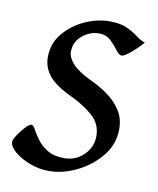

<svg xmlns="http://www.w3.org/2000/svg" viewBox="-60 -468 439 533"><g transform="rotate(10 159.5 -201.0)"><path d="M313.5 -378.9Q295.4 -358.9 279.1 -345.7Q262.7 -332.5 256.3 -332.5Q248.5 -332.5 239.5 -345Q230.5 -357.4 217.3 -369.9Q204.1 -382.3 184.1 -382.3Q159.2 -382.3 137.5 -364.7Q115.7 -347.2 115.7 -318.4Q115.7 -302.7 131.1 -285.4Q146.5 -268.1 182.1 -251Q207 -239.7 230.7 -223.4Q254.4 -207 269.8 -184.1Q285.2 -161.1 285.2 -129.4Q285.2 -87.9 258.3 -54.4Q231.4 -21 191.7 -1.5Q151.9 18.1 112.8 18.1Q85 18.1 58.6 8.1Q32.2 -2 15.4 -16.4Q-1.5 -30.8 -1.5 -43.9Q-1.5 -50.3 7.3 -63.7Q16.1 -77.1 26.9 -88.6Q37.6 -100.1 43.9 -100.1Q48.3 -100.1 54.4 -88.6Q60.5 -77.1 71.3 -62.3Q82 -47.4 100.6 -35.9Q119.1 -24.4 148.9 -24.4Q180.7 -24.4 203.4 -46.6Q226.1 -68.8 226.1 -100.1Q226.1 -134.8 200 -157.2Q173.8 -179.7 139.6 -195.8Q92.3 -217.8 73.7 -241Q55.2 -264.2 55.2 -293Q55.2 -331.1 78.6 -359.6Q102.1 -388.2 137.2 -404.3Q172.4 -420.4 207.5 -420.4Q238.3 -420.4 256.8 -411.6Q275.4 -402.8 288.3 -392.8Q301.3 -382.8 313.5 -378.9Z"/></g></svg>

Font: Dai Banna SIL Light
Style: Italic
Weight: 300
Italic angle: -11°
Designer: Victor Gaultney
Foundry: SIL International
Version: Version 4.000